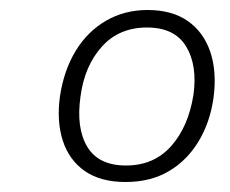

<svg xmlns="http://www.w3.org/2000/svg" viewBox="-20 -771 459 384"><path d="M275 -751Q324 -751 355.5 -729Q387 -707 400.5 -667.5Q414 -628 407 -575Q400 -526 377 -488Q354 -450 317.5 -428.5Q281 -407 231 -407Q181 -407 149.5 -429Q118 -451 105.5 -490Q93 -529 100 -579Q108 -631 131.5 -669.5Q155 -708 192 -729.5Q229 -751 275 -751ZM274 -716Q218 -716 183.5 -677.5Q149 -639 141 -578Q132 -515 154.5 -477.5Q177 -440 232 -440Q288 -440 322.5 -479Q357 -518 367 -582Q375 -641 352 -678.5Q329 -716 274 -716Z"/></svg>

Font: Libre Franklin Thin Thin
Style: Italic
Weight: 250
Italic angle: -8°
Version: Version 3.000